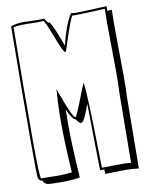

<svg xmlns="http://www.w3.org/2000/svg" viewBox="-84 -767 652 858"><g transform="rotate(-10 242.5 -337.5)"><path d="M479 -298 476 32Q447 28 412 28Q395 28 364 29Q337 30 324 30Q323 22 323 9Q318 9 310 10Q306 10 304 10Q303 -7 300 -240Q300 -271 299 -292Q275 -227 266 -218Q260 -213 256 -213Q248 -215 236 -233Q221 -236 200 -284Q199 -259 199 -214Q199 -125 209 26Q169 32 126 32Q71 32 61 29Q44 23 43 10H38Q30 8 24 -2Q21 -12 21 -165Q21 -437 24 -693Q52 -702 85 -702Q94 -702 114 -701Q136 -700 146 -700Q165 -700 175 -701Q182 -690 189 -680Q190 -680 192 -680Q194 -681 195 -681Q211 -662 241 -579Q244 -571 246 -566Q266 -652 294 -698Q296 -702 298 -704Q313 -702 322 -702Q340 -702 388 -704Q440 -707 460 -707Q460 -704 460 -697Q459 -690 459 -687H480Q479 -661 479 -601Q479 -565 480 -496Q481 -426 481 -390Q481 -317 479 -297ZM446 1 449 -318Q451 -342 451 -416Q451 -450 450 -518Q449 -587 449 -621Q449 -672 450 -697Q432 -697 380 -694Q333 -692 318 -692Q304 -692 302 -693Q290 -677 256 -570Q246 -537 243 -537Q234 -537 203 -620Q180 -680 171 -691H170Q158 -690 135 -690L99 -691H83Q50 -691 34 -686Q31 -429 31 -165Q32 -3 38 0Q49 0 72 0Q99 1 113 1Q152 1 178 -3Q169 -140 169 -234Q169 -309 175 -382L178 -372Q180 -367 186 -351Q224 -244 237 -243Q242 -243 279 -339Q294 -378 300 -389Q308 -324 312 -85Q313 -33 314 0Q321 0 339 0Q364 -1 377 -1H413Q425 -1 446 1Z"/></g></svg>

Font: Londrina Shadow
Style: Regular
Weight: 400
Designer: Marcelo Magalhaes
Foundry: Marcelo Magalhães
Version: Version 1.001 2011